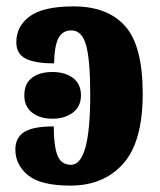

<svg xmlns="http://www.w3.org/2000/svg" viewBox="-20 -570 501 600"><path d="M28 -103Q28 -139 55 -157Q82 -175 148 -175Q148 -114 159.5 -84.5Q171 -55 202 -55Q262 -55 262 -273Q262 -383 249 -429Q236 -475 203 -475Q175 -475 162.5 -450.5Q150 -426 149 -372Q89 -372 60 -387Q31 -402 31 -438Q31 -488 73 -519Q115 -550 210 -550Q316 -550 371 -488.5Q426 -427 426 -277Q426 -127 365 -58.5Q304 10 200 10Q107 10 67.5 -22.5Q28 -55 28 -103ZM56 -272Q56 -309 80 -327Q104 -345 144 -345Q183 -345 208 -326.5Q233 -308 233 -272Q233 -237 207.5 -218Q182 -199 144 -199Q105 -199 80.5 -218Q56 -237 56 -272Z"/></svg>

Font: Noto Serif CondBlack
Style: Regular
Weight: 900
Width: 3
Designer: Monotype Design Team
Foundry: Monotype Imaging Inc.
Version: Version 1.001